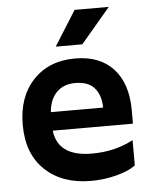

<svg xmlns="http://www.w3.org/2000/svg" viewBox="-54 -801 677 856"><g transform="rotate(-5 284.5 -373.0)"><path d="M519 -42Q491 -20 435 -5Q379 10 319 10Q191 10 114 -62.5Q37 -135 37 -265Q37 -391 107.5 -465.5Q178 -540 295 -540Q406 -540 466.5 -473.5Q527 -407 527 -288V-228H168Q182 -111 334 -111Q437 -111 519 -155ZM287 -431Q233 -431 202 -398.5Q171 -366 167 -311H401Q400 -367 372 -399Q344 -431 287 -431ZM312 -756H465L333 -600H214Z"/></g></svg>

Font: Roundo SemiBold
Style: Regular
Weight: 600
Designer: Namrata Goyal (Gurmukhi), Shiva Nallaperumal (Latin)
Foundry: Indian Type Foundry
Version: Version 1.000;PS 1.0;hotconv 1.0.88;makeotf.lib2.5.647800